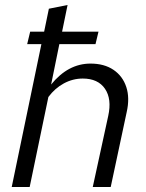

<svg xmlns="http://www.w3.org/2000/svg" viewBox="-20 -750 587 770"><path d="M27 0 146 -573H89L101 -623H157L176 -715L251 -730L229 -623H375L363 -573H218L185 -411Q219 -453 258.5 -474Q298 -495 343 -495Q398 -495 435 -470Q472 -445 486.5 -401Q501 -357 488 -300L424 0H352L414 -285Q429 -353 401 -394Q373 -435 312 -435Q272 -435 236 -415.5Q200 -396 174 -361L99 0Z"/></svg>

Font: Red Hat Text VF
Style: Italic
Weight: 300
Italic angle: -12°
Designer: Pentagram, MCKL
Foundry: Pentagram, MCKL
Version: Version 1.023